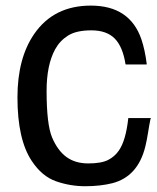

<svg xmlns="http://www.w3.org/2000/svg" viewBox="-20 -642 557 682"><path d="M516.6 -222.7 514.6 -219.7Q509.8 -196.3 505.9 -170.9Q502 -145.5 496.1 -121.1Q469.7 -14.6 378.9 8.8Q335.9 19.5 282.7 19.5Q229.5 19.5 179.2 2Q128.9 -15.6 92.8 -70.3Q42 -146.5 42 -295.9Q42 -435.5 101.6 -521.5Q170.9 -622.1 302.7 -622.1Q441.4 -622.1 482.4 -502Q495.1 -463.9 501 -416V-413.1H426.8L425.8 -414.1Q416 -476.6 387.2 -505.4Q358.4 -534.2 304.7 -534.2Q251 -534.2 221.7 -515.6Q192.4 -497.1 175.8 -466.8Q145.5 -411.1 145.5 -319.3Q145.5 -200.2 165 -153.8Q184.6 -107.4 215.8 -84.5Q247.1 -61.5 293.5 -61.5Q339.8 -61.5 363.8 -73.7Q387.7 -85.9 402.3 -107.4Q426.8 -142.6 435.5 -220.7V-222.7Z"/></svg>

Font: RIT TN Joy
Style: Extra Bold
Weight: 800
Designer: Hussain K H
Foundry: Rachana Institute of Typography
Version: 1.6.2